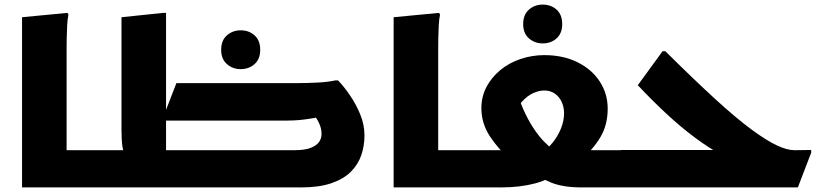

<svg xmlns="http://www.w3.org/2000/svg" viewBox="-20 -816 3559 836"><path d="M235 0V-162H396V-20L376 0ZM76 -741 274 -760 278 -752Q274 -734 272.5 -707Q271 -680 270.5 -652Q270 -624 270 -604V0H76Z M681 -162H1261Q1307 -162 1332.5 -172Q1358 -182 1369 -197.5Q1380 -213 1380 -232Q1380 -259 1368 -282.5Q1356 -306 1343 -320L1421 -317Q1376 -307 1344 -301.5Q1312 -296 1285.5 -293.5Q1259 -291 1230 -291H685L748 -454H1267Q1316 -454 1363 -456.5Q1410 -459 1440 -466H1452Q1477 -440 1503.5 -401.5Q1530 -363 1548.5 -318Q1567 -273 1567 -226Q1567 -182 1553.5 -141.5Q1540 -101 1508.5 -69Q1477 -37 1423.5 -18.5Q1370 0 1292 0H681ZM1028 -515Q993 -515 968 -537Q943 -559 943 -599Q943 -640 968 -662Q993 -684 1028 -684Q1064 -684 1088.5 -662Q1113 -640 1113 -599Q1113 -559 1088.5 -537Q1064 -515 1028 -515ZM376 0V-142L396 -162H596L532 -135Q518 -146 513.5 -175.5Q509 -205 509 -248V-741L691 -760H703V-83L624 -162H830V-20L810 0Z M1853 0V-162H2014V-20L1994 0ZM1694 -741 1892 -760 1896 -752Q1892 -734 1890.5 -707Q1889 -680 1888.5 -652Q1888 -624 1888 -604V0H1694Z M2350 -576Q2432 -576 2494.5 -545Q2557 -514 2591.5 -461Q2626 -408 2626 -343Q2626 -271 2593.5 -217.5Q2561 -164 2510 -121L2470 -162H2704V-20L2684 0H2510Q2433 0 2381 -20.5Q2329 -41 2292 -77L2438 -83Q2379 -36 2312 -18Q2245 0 2163 0H1994V-142L2014 -162H2249L2204 -120Q2150 -166 2113 -222.5Q2076 -279 2076 -345Q2076 -395 2098 -437Q2120 -479 2158 -510.5Q2196 -542 2246 -559Q2296 -576 2350 -576ZM2209 -299 2226 -445Q2237 -389 2257.5 -342.5Q2278 -296 2301.5 -260Q2325 -224 2348.5 -200Q2372 -176 2388 -165L2332 -148Q2363 -166 2386 -194.5Q2409 -223 2422.5 -256.5Q2436 -290 2436 -323Q2436 -349 2426 -371.5Q2416 -394 2396.5 -408Q2377 -422 2350 -422Q2327 -422 2301.5 -410.5Q2276 -399 2252 -372.5Q2228 -346 2209 -299ZM2343 -627Q2308 -627 2283 -649Q2258 -671 2258 -711Q2258 -752 2283 -774Q2308 -796 2343 -796Q2379 -796 2403.5 -774Q2428 -752 2428 -711Q2428 -671 2403.5 -649Q2379 -627 2343 -627Z M2664 0V-143L2684 -163H3165L3125 -140Q3069 -170 3007 -216Q2945 -262 2881.5 -321Q2818 -380 2757 -445L2865 -593H2877Q3003 -468 3095 -384Q3187 -300 3253 -251.5Q3319 -203 3363.5 -182.5Q3408 -162 3439 -162L3512 -163V-151L3454 0Z"/></svg>

Font: Kufam ExtraBold
Style: Regular
Weight: 800
Designer: Wael Morcos, Artur Schmal
Foundry: Original Type
Version: Version 1.300; ttfautohint (v1.8.3)